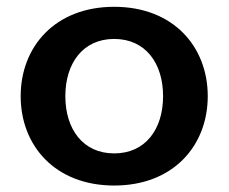

<svg xmlns="http://www.w3.org/2000/svg" viewBox="-20 -537 682 573"><path d="M600 -250C600 -397.5 497.5 -516.7 320.8 -516.7C144.2 -516.7 41.7 -397.5 41.7 -250C41.7 -102.5 144.2 16.7 320.8 16.7C497.5 16.7 600 -102.5 600 -250ZM466.7 -250C466.7 -151.7 414.2 -79.2 320.8 -79.2C227.5 -79.2 175 -151.7 175 -250C175 -348.3 227.5 -420.8 320.8 -420.8C414.2 -420.8 466.7 -348.3 466.7 -250Z"/></svg>

Font: BoonHome
Style: Bold
Weight: 700
Designer: Sungsit Sawaiwan
Foundry: Sungsit Sawaiwan
Version: Version 0.2